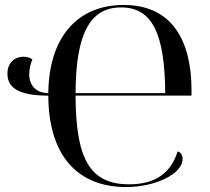

<svg xmlns="http://www.w3.org/2000/svg" viewBox="-20 -745 848 775"><path d="M489 10C604 10 717 -41 717 -104C717 -119 710 -130 697 -134C668 -40 599 -1 501 -1C340 -1 286 -108 285 -359H753V-381C753 -582 674 -725 479 -725C293 -725 177 -595 175 -369C128 -370 98 -397 98 -446C98 -468 104 -491 111 -505C102 -512 89 -516 75 -516C42 -516 10 -495 10 -447C10 -386 64 -359 175 -359C176 -116 294 10 489 10ZM647 -369H285C286 -611 344 -715 469 -715C594 -715 645 -611 647 -369Z"/></svg>

Font: Noto Serif Display
Style: Regular
Weight: 400
Designer: Monotype Design Team
Foundry: Monotype Imaging Inc.
Version: Version 2.009